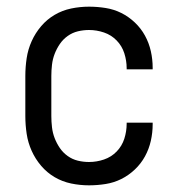

<svg xmlns="http://www.w3.org/2000/svg" viewBox="-20 -548 540 576"><path d="M247 8Q220 8 193.5 2.5Q167 -3 144 -16.5Q121 -30 103.5 -50.5Q86 -71 75 -95.5Q64 -120 60 -146.5Q56 -173 56 -200V-320Q56 -347 60 -373.5Q64 -400 75 -424.5Q86 -449 103.5 -469.5Q121 -490 144 -503.5Q167 -517 193.5 -522.5Q220 -528 247 -528Q272 -528 297 -524Q322 -520 344 -509Q366 -498 384.5 -480.5Q403 -463 415 -441Q427 -419 432.5 -394.5Q438 -370 438 -345V-340H360V-343Q360 -366 353 -388Q346 -410 330 -426.5Q314 -443 292 -450.5Q270 -458 247 -458Q230 -458 213.5 -454Q197 -450 183 -440Q169 -430 159.5 -416Q150 -402 144 -386.5Q138 -371 136 -354Q134 -337 134 -320V-200Q134 -183 136 -166Q138 -149 144 -133.5Q150 -118 159.5 -104Q169 -90 183 -80Q197 -70 213.5 -66Q230 -62 247 -62Q270 -62 292 -69.5Q314 -77 330 -93.5Q346 -110 353 -132Q360 -154 360 -177V-180H438V-175Q438 -150 432.5 -125.5Q427 -101 415 -79Q403 -57 384.5 -39.5Q366 -22 344 -11Q322 0 297 4Q272 8 247 8Z"/></svg>

Font: Iosevka srxl
Style: Regular
Weight: 400
Monospace: yes
Designer: Belleve Invis
Foundry: Belleve Invis
Version: Version 33.0.1; ttfautohint (v1.8.3)